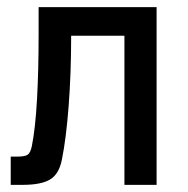

<svg xmlns="http://www.w3.org/2000/svg" viewBox="-20 -517 526 537"><path d="M10 0V-79H28Q49 -79 57 -84Q65 -89 69 -108Q79 -158 83.5 -239Q88 -320 88 -418V-497H418V0H328V-417H179Q179 -312 172 -220.5Q165 -129 153 -70Q145 -30 120 -15Q95 0 44 0Z"/></svg>

Font: Zen Kaku Gothic New Medium
Style: Regular
Weight: 500
Designer: Yoshimichi Ohira
Foundry: Positype
Version: Version 1.002